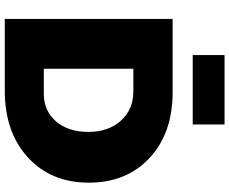

<svg xmlns="http://www.w3.org/2000/svg" viewBox="-98 -860 958 802"><g transform="rotate(90 381.0 -459.0)"><path d="M59 0V-701H366Q536 -701 639.5 -605Q743 -509 743 -351Q743 -193 637.5 -96.5Q532 0 359 0ZM210 -785V-918H500V-785ZM267 -163H372Q443 -163 487 -214Q531 -265 531 -349Q531 -433 484 -485Q437 -537 362 -537H267Z"/></g></svg>

Font: Trueno
Style: ExBd
Weight: 800
Designer: Julieta Ulanovsky
Foundry: Julieta Ulanovsky
Version: Version 3.001b